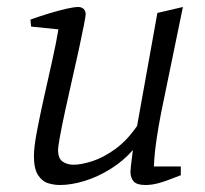

<svg xmlns="http://www.w3.org/2000/svg" viewBox="-20 -522 586 549"><path d="M151 7Q135 7 118 2Q101 -3 89 -21Q77 -39 77 -76Q77 -101 85.5 -146Q94 -191 106 -244.5Q118 -298 129.5 -349.5Q141 -401 147 -438L69 -446L67 -466Q95 -476 121.5 -484Q148 -492 170 -497Q192 -502 204 -502Q213 -502 219 -496.5Q225 -491 225 -481Q225 -476 219.5 -448Q214 -420 205 -378.5Q196 -337 185.5 -291.5Q175 -246 166 -204Q157 -162 151.5 -132Q146 -102 146 -94Q146 -69 159 -60Q172 -51 190 -51Q213 -51 245 -61.5Q277 -72 310.5 -96.5Q344 -121 372 -162L430 -485L503 -502L441 -201Q433 -160 428 -126Q423 -92 421.5 -71Q420 -50 420 -46H497V-21Q457 -5 436 1Q415 7 396 7Q371 7 362 -3.5Q353 -14 353 -31Q353 -35 354.5 -49Q356 -63 358 -77Q360 -91 360 -93Q332 -61 295.5 -38.5Q259 -16 221.5 -4.5Q184 7 151 7Z"/></svg>

Font: Manuale Light
Style: Italic
Weight: 300
Italic angle: -11°
Version: Version 1.002